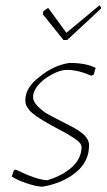

<svg xmlns="http://www.w3.org/2000/svg" viewBox="-20 -693 403 720"><path d="M218 -543 141 -639 142 -650Q153 -660 161 -663L229 -570L353 -673Q359 -667 359 -661L232 -543ZM140 7Q118 7 82 -5Q46 -17 24 -31L32 -54L39 -57Q117 -19 157 -17Q214 -34 249.5 -66Q285 -98 286 -142Q285 -150 279 -157.5Q273 -165 260.5 -173Q248 -181 238.5 -187Q229 -193 210 -203Q191 -213 182 -218Q178 -220 165 -227.5Q152 -235 147.5 -237.5Q143 -240 132 -247Q121 -254 116 -257.5Q111 -261 103 -267.5Q95 -274 91 -279Q87 -284 82.5 -290.5Q78 -297 76.5 -304Q75 -311 75 -318Q75 -364 127 -404Q180 -448 240 -457Q304 -457 339 -438L336 -430L332 -414L323 -409Q272 -431 231 -431Q196 -431 145 -395Q104 -361 104 -329Q104 -312 121.5 -294.5Q139 -277 155 -267.5Q171 -258 205 -241Q210 -238 222 -232Q234 -226 240 -223Q246 -220 256 -214.5Q266 -209 272 -205Q278 -201 285.5 -195.5Q293 -190 297.5 -185Q302 -180 306 -174Q310 -168 312 -161.5Q314 -155 314 -148Q314 -87 264.5 -46.5Q215 -6 140 7Z"/></svg>

Font: Albura ExtraLight
Style: Italic
Weight: 156
Italic angle: -7°
Designer: Mercedes Jáuregui
Foundry: Omnibus-Type Team
Version: Version 1.000